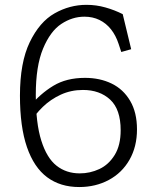

<svg xmlns="http://www.w3.org/2000/svg" viewBox="-20 -762 660 794"><path d="M62.5 -366.5Q62.5 -503.5 103 -587.5Q143.5 -671.5 205.8 -706.8Q268 -742 337.5 -742Q378 -742 416 -731.2Q454 -720.5 487.5 -703.5L522.5 -558.5L481.5 -547L470.5 -580.5Q459 -615.5 439 -640.8Q419 -666 391.2 -679.5Q363.5 -693 329 -693Q279 -693 233.5 -663Q188 -633 158 -560.8Q128 -488.5 128 -370Q128 -252.5 150.8 -180.5Q173.5 -108.5 213.8 -76.8Q254 -45 310 -45Q352.5 -45 391 -63Q429.5 -81 454.2 -121Q479 -161 479 -223.5Q479 -309.5 435.8 -349.8Q392.5 -390 323 -390Q273.5 -390 231.2 -370.5Q189 -351 156.8 -319.8Q124.5 -288.5 102.5 -251V-321.5Q146.5 -374.5 200.5 -407.2Q254.5 -440 331.5 -440Q393 -440 441.5 -416.5Q490 -393 518.2 -345Q546.5 -297 546.5 -227Q546.5 -155.5 515.5 -101.2Q484.5 -47 430 -17.8Q375.5 11.5 307.5 11.5Q229.5 11.5 175 -29Q120.5 -69.5 91.5 -153.5Q62.5 -237.5 62.5 -366.5Z"/></svg>

Font: Monaspace Xenon Var
Style: Regular
Weight: 400
Designer: Riley Cran and the Lettermatic Team
Version: Version 1.000 (Monaspace Xenon Var)